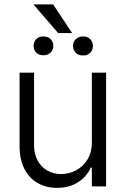

<svg xmlns="http://www.w3.org/2000/svg" viewBox="-20 -869 586 895"><path d="M408.2 -530.3H474.6V0H408.2V-87.9H403.3Q384.3 -45.4 343.3 -19.3Q302.2 6.8 246.1 6.8Q194.8 6.8 155.3 -15.9Q115.7 -38.6 93.5 -82.3Q71.3 -126 71.3 -187.5V-530.3H138.7V-192.4Q138.7 -152.3 154.8 -121.8Q170.9 -91.3 199.7 -74.5Q228.5 -57.6 265.6 -57.6Q301.8 -57.6 334.5 -75Q367.2 -92.3 387.7 -125.7Q408.2 -159.2 408.2 -205.1ZM181.6 -699.2Q203.1 -699.2 215.8 -686.8Q228.5 -674.3 228.5 -655.3Q228.5 -636.2 215.8 -623.8Q203.1 -611.3 181.6 -611.3Q161.1 -611.3 148.9 -623.8Q136.7 -636.2 136.7 -655.3Q136.7 -673.8 148.7 -686.5Q160.6 -699.2 181.6 -699.2ZM367.2 -699.2Q388.2 -699.2 400.6 -686.3Q413.1 -673.3 413.1 -654.3Q413.1 -635.7 400.6 -623Q388.2 -610.4 367.2 -610.4Q345.7 -610.4 333 -623.3Q320.3 -636.2 320.3 -654.3Q320.3 -673.3 333 -686.3Q345.7 -699.2 367.2 -699.2ZM316.4 -714.8H251L135.7 -848.6H227.5Z"/></svg>

Font: Pretendard Std Light
Style: Regular
Weight: 300
Designer: Base glyphs from Inter by Rasmus Andersson; Hangeul glyphs from Noto Sans CJK(Source Han Sans) by Jang Soo-young and Kan
Foundry: Kil Hyung-jin
Version: Version 1.309